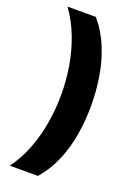

<svg xmlns="http://www.w3.org/2000/svg" viewBox="-167 -794 694 1012"><g transform="rotate(20 179.5 -288.0)"><path d="M323 -284Q323 -204 310 -124.5Q297 -45 267 27Q237 99 186 158H28Q73 97 101 23.5Q129 -50 142 -129Q155 -208 155 -285Q155 -364 142 -443.5Q129 -523 100.5 -597.5Q72 -672 27 -734H186Q237 -674 267 -600.5Q297 -527 310 -446.5Q323 -366 323 -284Z"/></g></svg>

Font: Noto Sans Armenian Black
Style: Regular
Weight: 900
Version: Version 2.007